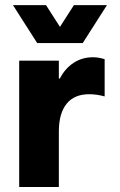

<svg xmlns="http://www.w3.org/2000/svg" viewBox="-20 -746 478 766"><path d="M56.6 -503.9H214.8V-432.6H218.8Q239.3 -472.7 273.4 -495.1Q307.6 -517.6 350.6 -517.6Q373.5 -517.6 397.5 -509.8V-361.3Q366.2 -370.1 335.9 -370.1Q276.9 -370.1 246.1 -332.5Q215.3 -294.9 214.8 -223.1V0H56.6ZM163.6 -725.6 219.2 -638.7 274.9 -725.6H406.7L310.1 -574.2H128.4L31.7 -725.6Z"/></svg>

Font: Wanted Sans ExtraBold
Style: Regular
Weight: 800
Designer: Original Design by Kil Hyung-jin and Kang Hanbin, Wanted Lab, Inc; Hangeul from Source Han Sans by Jang Soo-young and Ka
Foundry: Wanted Lab, Inc.
Version: Version 1.003